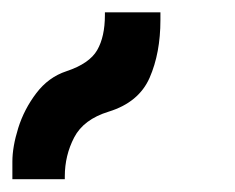

<svg xmlns="http://www.w3.org/2000/svg" viewBox="-254 -896 372 304"><path d="M-234.4 -640.1Q-234.4 -663.6 -225.1 -693.4Q-215.8 -723.1 -196.5 -748.5Q-177.2 -773.9 -148.9 -783.2Q-112.3 -795.4 -100.1 -816.7Q-87.9 -837.9 -87.9 -872.1V-876.5H0V-864.3Q0 -812 -17.1 -772.9Q-34.2 -733.9 -82 -719.2Q-121.6 -707 -136.5 -678.5Q-151.4 -649.9 -151.4 -616.7V-612.3H-234.4Z"/></svg>

Font: Mardoto
Style: Regular
Weight: 400
Designer: Christian Robertson, Vahan Hovhannisyan
Foundry: Google
Version: Version 1.000